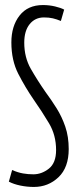

<svg xmlns="http://www.w3.org/2000/svg" viewBox="-20 -730 311 760"><path d="M234 -692 221 -647Q204 -654 189 -657.5Q174 -661 154 -661Q119 -661 97.5 -634.5Q76 -608 76 -561Q76 -503 102 -457.5Q128 -412 160 -366Q183 -335 204 -301.5Q225 -268 238.5 -228.5Q252 -189 252 -140Q252 -67 211.5 -28.5Q171 10 114 10Q87 10 60.5 4.5Q34 -1 15 -11L28 -57Q51 -47 71 -43.5Q91 -40 112 -40Q145 -40 173.5 -62.5Q202 -85 202 -136Q202 -195 174 -242Q146 -289 113 -336Q80 -384 52.5 -437.5Q25 -491 25 -562Q25 -627 57.5 -668.5Q90 -710 150 -710Q175 -710 198 -704.5Q221 -699 234 -692Z"/></svg>

Font: Georama ExtraCondensed Light
Style: Regular
Weight: 300
Width: 2
Designer: Jean-Baptiste Levee
Foundry: Production Type
Version: Version 1.000